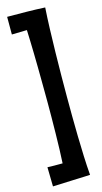

<svg xmlns="http://www.w3.org/2000/svg" viewBox="-134 -838 513 964"><g transform="rotate(-15 122.0 -356.0)"><path d="M12.2 -796.9Q66.9 -796.9 114.5 -796.1Q162.1 -795.4 209 -793Q205.6 -741.2 203.6 -681.6Q201.7 -622.1 200.4 -561.3Q199.2 -500.5 198.7 -441.2Q198.2 -381.8 198.2 -330.1Q198.2 -282.2 198.5 -230.5Q198.7 -178.7 200 -126.2Q201.2 -73.7 203.1 -22Q205.1 29.8 209 77.1Q197.3 77.6 182.6 78.4Q168 79.1 152.3 79.6Q136.7 80.1 120.1 80.8Q103.5 81.5 88.4 82Q52.2 83.5 14.2 85L12.2 -15.1Q28.8 -14.2 47.1 -14.2Q65.4 -14.2 90.8 -14.2Q92.8 -46.9 94 -87.2Q95.2 -127.4 95.9 -169.2Q96.7 -210.9 96.9 -251.5Q97.2 -292 97.2 -325.2Q97.2 -350.1 96.9 -381.1Q96.7 -412.1 96.4 -446Q96.2 -480 95.7 -515.4Q95.2 -550.8 94.5 -585Q93.8 -619.1 92.8 -650.4Q91.8 -681.6 90.8 -707L12.2 -705.1Z"/></g></svg>

Font: Mouse Memoirs
Style: Regular
Weight: 400
Version: Version 1.000